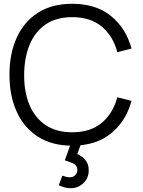

<svg xmlns="http://www.w3.org/2000/svg" viewBox="-20 -755 755 1015"><path d="M361.7 15Q254 15 180.1 -32.7Q106.2 -80.3 68.1 -164.8Q30 -249.3 30 -360Q30 -470.7 68.1 -555.2Q106.2 -639.7 180.1 -687.3Q254 -735 361.7 -735Q487 -735 566.4 -670.7Q645.8 -606.3 675.3 -498.3L600.3 -479Q577.7 -564.5 518 -614.4Q458.3 -664.3 361.7 -664.3Q277.2 -664.3 221.1 -625.8Q165 -587.3 136.7 -518.7Q108.3 -450 107.7 -360Q107 -270 135.3 -201.5Q163.7 -133 220.4 -94.3Q277.2 -55.7 361.7 -55.7Q458.3 -55.7 518 -105.8Q577.7 -156 600.3 -241L675.3 -221.7Q645.8 -113.7 566.4 -49.3Q487 15 361.7 15ZM354.3 240Q336.3 240 320.5 235.5Q304.7 231 290.7 224.3L309.7 173.7Q332.8 182.3 348.3 182.3Q367.8 182.3 378.4 170.2Q389 158 389 143.3Q389 120.3 368.6 110.2Q348.2 100.2 322.7 92.3L359.7 -10.3L414 -10.7L388.7 59.3Q415.5 71.3 432.2 92.2Q449 113.2 449 145.7Q449 186.2 420.9 213.1Q392.8 240 354.3 240Z"/></svg>

Font: Manrope Variable Light
Style: Regular
Weight: 200
Designer: Mikhail Sharanda
Foundry: Mikhail Sharanda
Version: Version 4.505